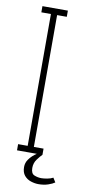

<svg xmlns="http://www.w3.org/2000/svg" viewBox="-94 -738 431 918"><g transform="rotate(10 121.0 -279.0)"><path d="M34.5 0V-30H81V-670H34.5V-700H158V-670H111V-30H158V0ZM163 141.5Q145 141.5 126 135.2Q107 129 94.2 113.8Q81.5 98.5 81.5 72.5Q81.5 52 93 35.8Q104.5 19.5 119.8 7.8Q135 -4 146 -9.5L158 0Q148 9.5 134.5 27.8Q121 46 121 70Q121 97.5 137.8 104.2Q154.5 111 171.5 111Q183 111 200 108Q217 105 228.5 98.5L241.5 119.5Q230.5 127.5 209.8 134.5Q189 141.5 163 141.5Z"/></g></svg>

Font: Imbue Thin
Style: Regular
Weight: 100
Designer: Tyler Finck
Foundry: Etcetera Type Company
Version: Version 1.102